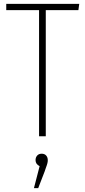

<svg xmlns="http://www.w3.org/2000/svg" viewBox="-20 -702 436 989"><path d="M388.2 -682.1 383.8 -649.9H215.8V0H181.2V-649.9H12.2V-682.1ZM194.8 89.8Q209.5 89.8 217.8 99.1Q226.1 108.4 226.1 123Q226.1 127.9 225.6 131.8Q225.1 135.7 223.4 141.6Q221.7 147.5 220.5 150.9Q219.2 154.3 215.6 164.6Q211.9 174.8 210 181.2L176.8 267.1H154.8L184.1 153.8Q163.1 143.6 163.1 123Q163.1 108.9 171.4 99.4Q179.7 89.8 194.8 89.8Z"/></svg>

Font: Fira Sans Compressed UltraLight
Style: Regular
Weight: 200
Width: 1
Designer: Carrois Corporate & Edenspiekermann AG
Foundry: Carrois Corporate GbR & Edenspiekermann AG
Version: Version 4.203;PS 004.203;hotconv 1.0.88;makeotf.lib2.5.64775